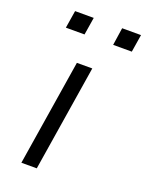

<svg xmlns="http://www.w3.org/2000/svg" viewBox="-134 -765 636 832"><g transform="rotate(20 184.5 -348.5)"><path d="M71 0 149 -489H220L142 0ZM270 -616 282 -697H369L356 -616ZM52 -616 65 -697H151L138 -616Z"/></g></svg>

Font: Nunito Sans 10pt Expanded Light
Style: Italic
Weight: 300
Width: 7
Italic angle: -9°
Designer: Vernon Adams
Foundry: Vernon Adams
Version: Version 3.101;gftools[0.9.27]